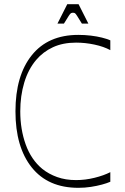

<svg xmlns="http://www.w3.org/2000/svg" viewBox="-20 -883 598 919"><path d="M508 -13Q492 -6 468 0.5Q444 7 415 11.5Q386 16 355 16Q210 16 132 -81.5Q54 -179 54 -350Q54 -521 132 -618.5Q210 -716 355 -716Q386 -716 415 -712.5Q444 -709 468 -703Q492 -697 508 -690V-643Q477 -660 432.5 -669.5Q388 -679 344 -679Q281 -679 233.5 -657Q186 -635 153 -596Q115 -551 96 -487.5Q77 -424 77 -350Q77 -264 103 -191.5Q129 -119 182 -75Q213 -50 253.5 -35.5Q294 -21 344 -21Q388 -21 432.5 -32Q477 -43 508 -59ZM255 -770 302 -863H356L403 -770H372Q356 -796 349 -807Q342 -818 338.5 -820Q335 -822 329 -822Q324 -822 320 -820Q316 -818 309 -807Q302 -796 286 -770Z"/></svg>

Font: Ojuju ExtraLight
Style: Regular
Weight: 200
Designer: Chisaokwu Joboson, Mirko Velimirovic
Foundry: Udi Foundry
Version: Version 1.000